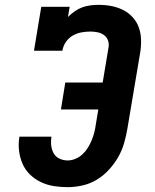

<svg xmlns="http://www.w3.org/2000/svg" viewBox="-20 -763 640 791"><path d="M259 8Q229 8 201 3.5Q173 -1 148 -13Q123 -25 103.5 -44Q84 -63 73 -88Q62 -113 58.5 -142Q55 -171 60 -200H192Q189 -182 191 -164Q193 -146 201 -131.5Q209 -117 225 -109.5Q241 -102 259 -102Q275 -102 291.5 -109Q308 -116 321 -128.5Q334 -141 343 -156Q352 -171 358.5 -187Q365 -203 369 -219.5Q373 -236 375 -252L385 -312H231L249 -423H403L427 -567Q430 -582 425 -596Q420 -610 408.5 -618.5Q397 -627 382 -630Q367 -633 352 -633Q334 -633 315 -629.5Q296 -626 279 -616Q262 -606 251 -589.5Q240 -573 237 -554H120L150 -735H267L260 -693Q273 -706 288 -716.5Q303 -727 319.5 -733Q336 -739 353.5 -741Q371 -743 387 -743Q414 -743 439.5 -738Q465 -733 487 -722Q509 -711 526 -692.5Q543 -674 551.5 -651Q560 -628 561 -601.5Q562 -575 558 -549L505 -234Q500 -204 491.5 -174Q483 -144 467 -116Q451 -88 428.5 -63.5Q406 -39 378.5 -22.5Q351 -6 320 1Q289 8 259 8Z"/></svg>

Font: Iosevka Curly Slab XBdExObl
Style: Regular
Weight: 800
Width: 7
Italic angle: -9°
Monospace: yes
Designer: Belleve Invis
Foundry: Belleve Invis
Version: Version 11.1.0; ttfautohint (v1.8.3)